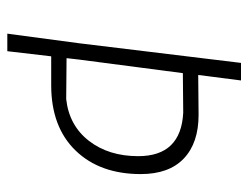

<svg xmlns="http://www.w3.org/2000/svg" viewBox="-97 -582 679 525"><g transform="rotate(90 242.5 -319.5)"><path d="M294 -523Q371 -523 413.5 -482.5Q456 -442 456 -365Q456 -253 391.5 -186.5Q327 -120 213 -120H134L120 0H72L98 -194L152 -639H200L185 -522ZM143 -197 139 -162 251 -161Q323 -169 365 -223Q407 -277 407 -358Q407 -475 288 -481L180 -480Z"/></g></svg>

Font: Alegreya Sans SC Light
Style: Italic
Weight: 300
Italic angle: -7°
Designer: Juan Pablo del Peral
Foundry: Huerta Tipografica
Version: Version 2.007